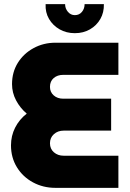

<svg xmlns="http://www.w3.org/2000/svg" viewBox="-20 -906 628 926"><path d="M247 0Q188 0 139 -26.5Q90 -53 61.5 -99.5Q33 -146 33 -205Q33 -251 53 -290.5Q73 -330 109 -358Q77 -385 57.5 -422Q38 -459 38 -500Q38 -558 66 -603Q94 -648 142 -674Q190 -700 247 -700H551V-545H285Q257 -545 239 -529.5Q221 -514 221 -487Q221 -462 239 -446Q257 -430 285 -430H516V-276H287Q259 -276 240 -259Q221 -242 221 -215Q221 -188 240 -171.5Q259 -155 287 -155H551V0ZM341 -746Q300 -746 267.5 -764.5Q235 -783 216.5 -814.5Q198 -846 200 -886H294Q294 -865 307.5 -849Q321 -833 341 -833Q362 -833 375 -848.5Q388 -864 388 -886H481Q482 -846 464 -814.5Q446 -783 414 -764.5Q382 -746 341 -746Z"/></svg>

Font: MuseoModerno ExtraBold
Style: Regular
Weight: 800
Designer: Pablo Cosgaya, Héctor Gatti, Marcela Romero, and the Authors of The MuseoModerno Project.
Foundry: Omnibus-Type Team
Version: Version 1.001